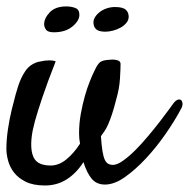

<svg xmlns="http://www.w3.org/2000/svg" viewBox="-20 -565 591 601"><path d="M121.1 15.6Q84 15.6 60.5 3.9Q37.1 -7.8 23.9 -24.9Q10.7 -42 5.4 -62Q0 -82 0 -98.6Q0 -127.9 4.9 -160.6Q9.8 -193.4 16.6 -221.2Q23.4 -249 28.8 -268.6Q34.2 -288.1 36.1 -293Q44.9 -321.3 59.1 -342.3Q73.2 -363.3 98.6 -371.1Q108.4 -373 119.1 -375Q127.9 -376 137.2 -376Q146.5 -376 154.3 -373Q127.9 -305.7 112.8 -260.7Q97.7 -215.8 89.8 -187.5Q81.1 -155.3 79.1 -135.7Q74.2 -91.8 86.9 -69.3Q99.6 -46.9 138.7 -46.9Q164.1 -46.9 187.5 -65.9Q210.9 -85 230.5 -115.2Q227.5 -130.9 227.5 -147.5Q227.5 -178.7 232.9 -208.5Q238.3 -238.3 245.6 -264.2Q252.9 -290 261.2 -310.5Q269.5 -331.1 275.4 -342.8Q286.1 -366.2 294.9 -371.6Q303.7 -377 323.2 -377.9Q331.1 -378.9 336.4 -378.4Q341.8 -377.9 345.7 -377Q357.4 -374 357.4 -365.2Q357.4 -349.6 355.5 -318.4Q353.5 -287.1 343.8 -253.9Q336.9 -226.6 330.6 -207.5Q324.2 -188.5 318.4 -175.3Q312.5 -162.1 306.6 -153.8Q300.8 -145.5 295.9 -138.7Q297.9 -109.4 300.8 -91.8Q303.7 -74.2 308.1 -64.9Q312.5 -55.7 318.8 -52.2Q325.2 -48.8 333 -48.8Q346.7 -48.8 365.2 -62Q383.8 -75.2 403.8 -95.2Q423.8 -115.2 443.8 -139.2Q463.9 -163.1 480.5 -184.6Q497.1 -206.1 508.8 -222.2Q520.5 -238.3 523.4 -242.2Q530.3 -251 536.6 -252.9Q543 -254.9 546.9 -251.5Q550.8 -248 551.3 -240.7Q551.8 -233.4 546.9 -224.6Q527.3 -187.5 498.5 -146Q469.7 -104.5 437 -69.3Q404.3 -34.2 371.1 -10.7Q337.9 12.7 308.6 12.7Q282.2 12.7 267.1 -5.4Q252 -23.4 241.2 -57.6Q218.8 -22.5 188.5 -3.4Q158.2 15.6 121.1 15.6ZM309.6 -465.8Q289.1 -465.8 280.8 -473.6Q272.5 -481.4 272.5 -495.1Q272.5 -503.9 278.3 -512.7Q284.2 -521.5 293.5 -528.3Q302.7 -535.2 314.9 -539.1Q327.1 -543 339.8 -543Q364.3 -543 373.5 -534.7Q382.8 -526.4 382.8 -512.7Q382.8 -502 375.5 -493.2Q368.2 -484.4 357.4 -478.5Q346.7 -472.7 334 -469.2Q321.3 -465.8 309.6 -465.8ZM228.5 -518.6Q228.5 -500 206.5 -481.9Q184.6 -463.9 148.4 -463.9Q129.9 -463.9 124 -472.2Q118.2 -480.5 118.2 -489.3Q118.2 -507.8 135.7 -526.4Q153.3 -544.9 187.5 -544.9Q203.1 -544.9 215.8 -540Q228.5 -535.2 228.5 -518.6Z"/></svg>

Font: Satisfy
Style: Regular
Weight: 400
Designer: Font Diner, Inc
Foundry: Font Diner, Inc
Version: Version 1.001